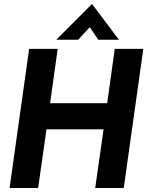

<svg xmlns="http://www.w3.org/2000/svg" viewBox="-20 -942 738 962"><path d="M28 0 126 -697H269L231 -425H517L555 -697H698L600 0H457L499 -294H213L171 0ZM262 -743 441 -922 576 -743H472L430 -806L372 -743Z"/></svg>

Font: Hanken Grotesk ExtraBold
Style: Italic
Weight: 800
Italic angle: -8°
Designer: Alfredo Marco Pradil
Foundry: Hanken Design Co.
Version: Version 3.013